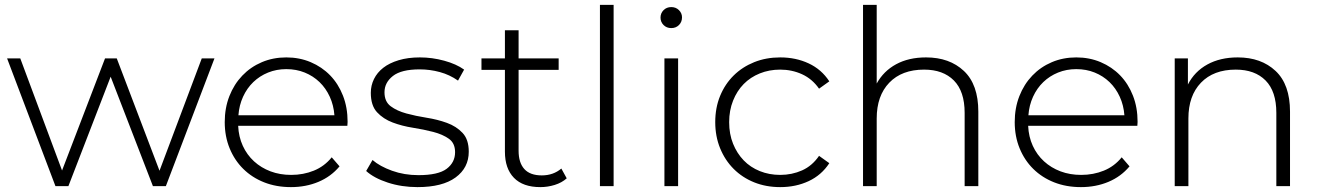

<svg xmlns="http://www.w3.org/2000/svg" viewBox="-20 -762 5399 786"><path d="M260 0H207L9 -523H63L234 -64L410 -523H458L633 -63L806 -523H858L659 0H606L433 -448Z M1349 -290Q1346 -331 1330 -366Q1314 -401 1288 -426Q1262 -451 1227.5 -465Q1193 -479 1152 -479Q1112 -479 1077.5 -465Q1043 -451 1017 -426Q991 -401 975 -366Q959 -331 956 -290ZM1171 4Q1111 4 1061.5 -15.5Q1012 -35 976 -70.5Q940 -106 920 -155Q900 -204 900 -262Q900 -320 919 -368.5Q938 -417 972 -452.5Q1006 -488 1052 -507.5Q1098 -527 1152 -527Q1206 -527 1252 -507.5Q1298 -488 1331.5 -453.5Q1365 -419 1384 -370.5Q1403 -322 1403 -263Q1403 -259 1402.5 -255Q1402 -251 1402 -247H955Q957 -202 974 -165Q991 -128 1020 -101.5Q1049 -75 1087.5 -60.5Q1126 -46 1172 -46Q1222 -46 1265 -63.5Q1308 -81 1338 -118L1370 -81Q1335 -39 1283.5 -17.5Q1232 4 1171 4Z M1689 4Q1624 4 1567.5 -14.5Q1511 -33 1479 -62L1505 -107Q1535 -81 1585 -63Q1635 -45 1693 -45Q1774 -45 1808.5 -71Q1843 -97 1843 -139Q1843 -176 1817.5 -194Q1792 -212 1753.5 -222Q1715 -232 1670.5 -239Q1626 -246 1587.5 -260.5Q1549 -275 1523.5 -302.5Q1498 -330 1498 -382Q1498 -412 1511 -438.5Q1524 -465 1549 -484.5Q1574 -504 1612 -515.5Q1650 -527 1699 -527Q1749 -527 1798.5 -513.5Q1848 -500 1880 -477L1855 -432Q1821 -456 1780.5 -467Q1740 -478 1698 -478Q1623 -478 1588.5 -451Q1554 -424 1554 -384Q1554 -346 1579.5 -327Q1605 -308 1643.5 -297.5Q1682 -287 1726.5 -280Q1771 -273 1809.5 -259Q1848 -245 1873.5 -218Q1899 -191 1899 -141Q1899 -75 1845 -35.5Q1791 4 1689 4Z M2267 -476H2103V-145Q2103 -96 2126.5 -70Q2150 -44 2198 -44Q2245 -44 2278 -72L2300 -32Q2280 -14 2251 -5Q2222 4 2192 4Q2121 4 2084 -34Q2047 -72 2047 -141V-476H1951V-523H2047V-638H2103V-523H2267Z M2436 0V-742H2492V0Z M2700 0V-523H2756V0ZM2728 -647Q2709 -647 2696.5 -659.5Q2684 -672 2684 -690Q2684 -708 2696.5 -720.5Q2709 -733 2728 -733Q2747 -733 2759.5 -720.5Q2772 -708 2772 -691Q2772 -672 2759.5 -659.5Q2747 -647 2728 -647Z M3174 4Q3116 4 3067.5 -15.5Q3019 -35 2983.5 -70.5Q2948 -106 2928 -155Q2908 -204 2908 -262Q2908 -321 2928 -369.5Q2948 -418 2983.5 -453Q3019 -488 3067.5 -507.5Q3116 -527 3174 -527Q3238 -527 3290.5 -502.5Q3343 -478 3375 -429L3333 -399Q3305 -439 3263.5 -458Q3222 -477 3174 -477Q3129 -477 3090.5 -461.5Q3052 -446 3024.5 -418Q2997 -390 2981 -350Q2965 -310 2965 -262Q2965 -213 2981 -173.5Q2997 -134 3024.5 -105.5Q3052 -77 3090.5 -61.5Q3129 -46 3174 -46Q3222 -46 3263.5 -64.5Q3305 -83 3333 -124L3375 -94Q3343 -45 3290.5 -20.5Q3238 4 3174 4Z M3771 -527Q3867 -527 3926 -471.5Q3985 -416 3985 -305V0H3929V-300Q3929 -388 3885 -432.5Q3841 -477 3763 -477Q3672 -477 3620.5 -423.5Q3569 -370 3569 -277V0H3513V-742H3569V-420Q3597 -471 3648.5 -499Q3700 -527 3771 -527Z M4583 -290Q4580 -331 4564 -366Q4548 -401 4522 -426Q4496 -451 4461.5 -465Q4427 -479 4386 -479Q4346 -479 4311.5 -465Q4277 -451 4251 -426Q4225 -401 4209 -366Q4193 -331 4190 -290ZM4405 4Q4345 4 4295.5 -15.5Q4246 -35 4210 -70.5Q4174 -106 4154 -155Q4134 -204 4134 -262Q4134 -320 4153 -368.5Q4172 -417 4206 -452.5Q4240 -488 4286 -507.5Q4332 -527 4386 -527Q4440 -527 4486 -507.5Q4532 -488 4565.5 -453.5Q4599 -419 4618 -370.5Q4637 -322 4637 -263Q4637 -259 4636.5 -255Q4636 -251 4636 -247H4189Q4191 -202 4208 -165Q4225 -128 4254 -101.5Q4283 -75 4321.5 -60.5Q4360 -46 4406 -46Q4456 -46 4499 -63.5Q4542 -81 4572 -118L4604 -81Q4569 -39 4517.5 -17.5Q4466 4 4405 4Z M5047 -527Q5143 -527 5202 -471.5Q5261 -416 5261 -305V0H5205V-300Q5205 -388 5161 -432.5Q5117 -477 5039 -477Q4948 -477 4896.5 -423.5Q4845 -370 4845 -277V0H4789V-523H4843V-416Q4870 -469 4922.5 -498Q4975 -527 5047 -527Z"/></svg>

Font: Montserrat-Alt1 Light
Style: Regular
Weight: 300
Designer: Differentunic
Foundry: Differentunic
Version: Version 7.222